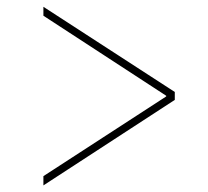

<svg xmlns="http://www.w3.org/2000/svg" viewBox="-20 -568 614 568"><path d="M497.1 -272.5V-295.9L108.4 -547.9V-521.5L471.7 -284.7V-282.7L108.4 -46.9V-19.5Z"/></svg>

Font: Raveo Display Display Thin
Style: Regular
Weight: 100
Designer: Jakub Foglar, Rasmus Andersson (Inter)
Foundry: Jakubfoglar.com
Version: Version 1.100;Glyphs 3.2.3 (3260)